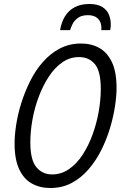

<svg xmlns="http://www.w3.org/2000/svg" viewBox="-20 -927 604 962"><path d="M232 15Q180 15 139.5 -7.5Q99 -30 76 -79.5Q53 -129 53 -208Q53 -249 61 -301.5Q69 -354 86.5 -410Q104 -466 130.5 -519.5Q157 -573 194 -615.5Q231 -658 279 -683.5Q327 -709 386 -709Q438 -709 478 -686.5Q518 -664 541 -615Q564 -566 564 -486Q564 -446 556 -393.5Q548 -341 531 -284.5Q514 -228 487.5 -175Q461 -122 424 -79Q387 -36 339.5 -10.5Q292 15 232 15ZM241 -53Q287 -53 325.5 -79.5Q364 -106 393.5 -151Q423 -196 443.5 -252Q464 -308 474.5 -367.5Q485 -427 485 -481Q485 -570 455.5 -605.5Q426 -641 376 -641Q330 -641 292 -614.5Q254 -588 224.5 -543Q195 -498 174 -442Q153 -386 142.5 -327Q132 -268 132 -214Q132 -125 162.5 -89Q193 -53 241 -53ZM281 -776Q288 -817 306 -846Q324 -875 354.5 -891Q385 -907 428 -907Q470 -907 493.5 -891.5Q517 -876 526 -853Q535 -830 535 -806Q535 -799 534.5 -791.5Q534 -784 532 -776H487Q488 -778 488 -780Q488 -782 488 -786Q488 -817 470.5 -834Q453 -851 421 -851Q389 -851 370.5 -837.5Q352 -824 343.5 -806.5Q335 -789 331 -776Z"/></svg>

Font: Ubuntu Sans Mono
Style: Italic
Weight: 400
Italic angle: -13.5°
Monospace: yes
Designer: Dalton Maag Ltd
Foundry: Dalton Maag Ltd
Version: Version 1.006